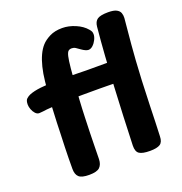

<svg xmlns="http://www.w3.org/2000/svg" viewBox="-148 -955 1046 1104"><g transform="rotate(-20 375.0 -403.5)"><path d="M211.1 20Q165.7 20 148.5 4.4Q131.3 -11.2 131.3 -45.3Q131.3 -81.7 131.8 -112Q132.3 -142.3 133.3 -177.2Q134.3 -212 136.3 -261Q137.3 -287 138.3 -324.9Q139.3 -362.9 142.8 -422.4Q146.3 -481.9 155.3 -571Q160.3 -619 169.9 -657.4Q179.4 -695.8 193.1 -725.1Q206.8 -754.3 224.8 -774.3Q243.2 -794.8 275 -810.9Q306.8 -827 352.3 -827Q391.4 -827 432.4 -809.7Q473.4 -792.3 497.3 -763.7Q505.1 -754.4 507.9 -747.9Q510.7 -741.3 510.7 -731.4Q510.7 -716.8 502.2 -699.3Q493.7 -681.8 480.4 -669.3Q467.1 -656.9 452.8 -656.9Q445.8 -656.9 435.3 -661.3Q424.8 -665.8 413.1 -674.1Q397.1 -686 386.9 -692.3Q376.8 -698.7 364.2 -698.7Q351.2 -698.7 343.4 -692Q335.7 -685.3 330.3 -662.9Q325 -640.6 320.3 -592Q314.3 -526.9 310.8 -482.3Q307.3 -437.8 305.3 -406.4Q303.3 -375 302.3 -350.5Q301.3 -326 300.3 -300Q298.3 -245 297.2 -204.9Q296.1 -164.9 295.6 -128.1Q295.1 -91.2 294.1 -45.8Q293.1 -13.6 275.8 3.2Q258.6 20 211.1 20ZM62.3 -412Q49.2 -412 38.7 -423.4Q28.1 -434.9 22.1 -451.1Q16.1 -467.3 16.1 -480.7Q16.1 -506 26.7 -515.6Q37.3 -525.2 49.3 -530.4Q76.3 -541.8 120.1 -546.8Q163.9 -551.8 222.1 -552.6Q280.3 -553.4 351.3 -551.4Q372.1 -550.4 401.8 -550.4Q431.6 -550.4 464.2 -550.4Q496.9 -550.4 527.4 -550.4Q557.9 -550.4 580.6 -550.4Q603.2 -550.4 611.4 -550.4Q637.4 -550.4 651.2 -536.9Q664.9 -523.3 664.9 -495Q664.9 -455 649.8 -439.5Q634.7 -424 613.2 -424Q607.2 -424 587.4 -424Q567.6 -424 540.8 -424.5Q514 -425 486.3 -425.5Q458.7 -426 435.7 -426Q412.8 -426 401.3 -426Q369.6 -426 331 -425.9Q292.4 -425.8 252.7 -424.8Q212.9 -423.8 176.1 -421.8Q139.3 -419.8 109.3 -417Q102.3 -416 86.3 -414Q70.3 -412 62.3 -412ZM544.1 -765.2Q546.9 -796.1 565.7 -809.1Q584.6 -822 631.6 -822Q665.9 -822 682.8 -813.1Q699.7 -804.1 704.7 -789.7Q709.8 -775.2 708.8 -759.2Q706.8 -731.2 700.7 -672.2Q694.6 -613.1 687.1 -508.1Q679.6 -403 674.6 -236Q673.6 -183 671.6 -134.8Q669.6 -86.7 668.3 -49.1Q667.6 -14.7 648.7 -2.3Q629.9 10 586.6 10Q541.1 10 521.8 -2.7Q502.4 -15.4 503.4 -53Q506.4 -139.2 510.1 -229.6Q513.7 -319.9 518.7 -410.8Q523.7 -501.7 529.8 -591.2Q535.9 -680.7 544.1 -765.2Z"/></g></svg>

Font: Playpen Sans Hebrew
Style: Regular
Weight: 400
Designer: Tom Grace, Laura Meseguer, Veronika Burian, José Scaglione
Foundry: TypeTogether
Version: Version 2.000